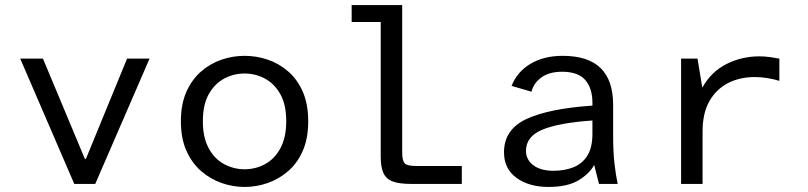

<svg xmlns="http://www.w3.org/2000/svg" viewBox="-20 -728 3200 760"><path d="M274 0 60 -496H150L316 -99H320L483 -496H572L357 0Z M948 12Q902 12 857.5 -3.5Q813 -19 776.5 -50.5Q740 -82 718 -131Q696 -180 696 -248Q696 -316 718 -365Q740 -414 776.5 -445.5Q813 -477 857.5 -492Q902 -507 948 -507Q995 -507 1039.5 -492Q1084 -477 1120.5 -445.5Q1157 -414 1178.5 -365Q1200 -316 1200 -248Q1200 -180 1178.5 -131Q1157 -82 1120.5 -50.5Q1084 -19 1039.5 -3.5Q995 12 948 12ZM948 -58Q992 -58 1029.5 -78.5Q1067 -99 1090 -141.5Q1113 -184 1113 -248Q1113 -314 1089.5 -355.5Q1066 -397 1028.5 -417Q991 -437 948 -437Q905 -437 867.5 -417Q830 -397 806.5 -355.5Q783 -314 783 -248Q783 -184 806 -141.5Q829 -99 867 -78.5Q905 -58 948 -58Z M1607 0Q1561 0 1535 -9.5Q1509 -19 1498 -42.5Q1487 -66 1487 -109V-641H1372V-708H1572V-125Q1572 -93 1581.5 -82Q1591 -71 1627 -71H1808V0Z M2151 12Q2074 12 2024.5 -24Q1975 -60 1975 -125Q1975 -215 2063 -256.5Q2151 -298 2325 -310V-321Q2325 -379 2296.5 -411.5Q2268 -444 2205 -444Q2154 -444 2123 -421.5Q2092 -399 2084 -365L2005 -388Q2027 -444 2080 -475.5Q2133 -507 2207 -507Q2308 -507 2357.5 -458.5Q2407 -410 2407 -313V-191Q2407 -126 2412.5 -79Q2418 -32 2425 0H2351L2332 -75Q2312 -39 2268.5 -13.5Q2225 12 2151 12ZM2171 -52Q2215 -52 2250 -66Q2285 -80 2305 -112Q2325 -144 2325 -198V-251Q2193 -242 2127.5 -215Q2062 -188 2062 -131Q2062 -96 2091 -74Q2120 -52 2171 -52Z M2676 0V-496H2741L2760 -381Q2795 -444 2855.5 -474.5Q2916 -505 2986 -505Q3006 -505 3028 -502Q3050 -499 3065 -496V-408Q3042 -415 3017 -419Q2992 -423 2968 -423Q2908 -423 2861.5 -399Q2815 -375 2788 -327.5Q2761 -280 2761 -207V0Z"/></svg>

Font: Atkinson Hyperlegible Mono ExtraLight
Style: Regular
Weight: 400
Monospace: yes
Version: Version 2.001